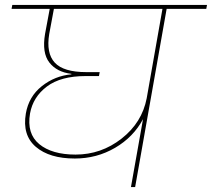

<svg xmlns="http://www.w3.org/2000/svg" viewBox="-20 -760 861 780"><path d="M287 -132Q391 -132 474 -197Q557 -262 576 -361L640 -724H199L180 -622Q167 -544 202.5 -505.5Q238 -467 331 -467H385L382 -451H328Q227 -451 170.5 -408.5Q114 -366 102 -299Q88 -217 139.5 -174.5Q191 -132 287 -132ZM27 -724 30 -740H821L818 -724H657L529 0H512L561 -276Q522 -203 447.5 -159.5Q373 -116 284 -116Q181 -116 125.5 -163.5Q70 -211 85 -299Q97 -368 150 -410Q203 -452 270 -458V-460Q211 -467 180.5 -506Q150 -545 163 -622L182 -724Z"/></svg>

Font: Poppins Thin
Style: Italic
Weight: 250
Italic angle: -10°
Designer: Ninad Kale (Devanagari), Jonny Pinhorn (Latin)
Foundry: Indian Type Foundry
Version: Version 3.200;PS 1.000;hotconv 16.6.54;makeotf.lib2.5.65590